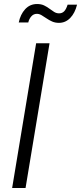

<svg xmlns="http://www.w3.org/2000/svg" viewBox="-20 -945 407 965"><path d="M229 -727.5 108.4 0H41L161.6 -727.5ZM276.4 -830.1Q257.3 -830.1 241.9 -836.9Q226.6 -843.8 213.6 -852.8Q200.7 -861.8 188.7 -868.7Q176.8 -875.5 165.5 -875.5Q148.4 -875.5 137.2 -862.5Q126 -849.6 122.1 -832H74.2Q82.5 -872.6 106.4 -898.7Q130.4 -924.8 166.5 -924.8Q187 -924.8 201.7 -917.7Q216.3 -910.6 228.5 -901.4Q240.7 -892.1 252.2 -885Q263.7 -877.9 276.9 -877.9Q292.5 -877.9 302.5 -888.2Q312.5 -898.4 319.8 -921.4H367.2Q356.9 -879.4 333 -854.7Q309.1 -830.1 276.4 -830.1Z"/></svg>

Font: Inter 24pt Light
Style: Italic
Weight: 300
Italic angle: -9.3988°
Designer: Rasmus Andersson
Foundry: rsms
Version: Version 4.001;git-66647c0bb